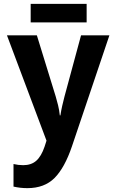

<svg xmlns="http://www.w3.org/2000/svg" viewBox="-20 -729 603 995"><path d="M122 246Q103 246 85.5 244Q68 242 50 238V121Q75 127 100 127Q142 127 168 104Q194 81 211 31L221 0L16 -546H171L269 -228Q275 -208 281 -183.5Q287 -159 290 -131H293Q297 -157 302.5 -181Q308 -205 314 -228L400 -546H547L353 29Q315 141 262.5 193.5Q210 246 122 246ZM139 -613V-709H429V-613Z"/></svg>

Font: Noto Sans Mono SemiCondensed
Style: Bold
Weight: 700
Width: 4
Designer: Monotype Design Team
Foundry: Monotype Imaging Inc.
Version: Version 2.014